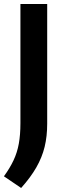

<svg xmlns="http://www.w3.org/2000/svg" viewBox="-28 -760 328 954"><path d="M77 174 -8.5 116Q21 75.5 39.2 36.8Q57.5 -2 65.5 -46.2Q73.5 -90.5 73.5 -148V-740H206.5V-145Q206.5 -83 193.8 -30.5Q181 22 152.5 71.8Q124 121.5 77 174Z"/></svg>

Font: Encode Sans Condensed Thin SemiBold
Style: Regular
Weight: 600
Version: Version 3.002